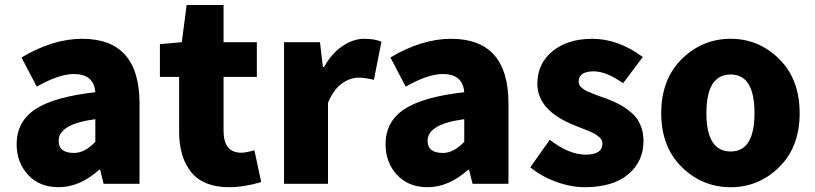

<svg xmlns="http://www.w3.org/2000/svg" viewBox="-20 -739 3275 772"><path d="M215.8 13.7Q138.7 13.7 92.8 -36.1Q46.9 -85.9 46.9 -159.2Q46.9 -250 122.1 -299.8Q197.3 -349.6 363.3 -368.2Q357.4 -441.4 277.3 -441.4Q216.8 -441.4 127.9 -390.6L66.4 -507.8Q192.4 -583 310.5 -583Q541 -583 541 -323.2V0H396.5L382.8 -56.6H378.9Q300.8 13.7 215.8 13.7ZM277.3 -124Q321.3 -124 363.3 -168.9V-259.8Q215.8 -240.2 215.8 -172.9Q215.8 -124 277.3 -124Z M901.4 13.7Q798.8 13.7 749.5 -45.9Q700.2 -105.5 700.2 -210.9V-429.7H623V-561.5L710.9 -569.3L730.5 -718.8H878.9V-569.3H1012.7V-429.7H878.9V-212.9Q878.9 -125 950.2 -125Q968.8 -125 1002.9 -134.8L1030.3 -6.8Q960 13.7 901.4 13.7Z M1122.1 0V-569.3H1266.6L1278.3 -469.7H1283.2Q1313.5 -524.4 1356.9 -553.7Q1400.4 -583 1444.3 -583Q1487.3 -583 1513.7 -571.3L1483.4 -418Q1448.2 -426.8 1421.9 -426.8Q1386.7 -426.8 1353.5 -402.3Q1320.3 -377.9 1298.8 -325.2V0Z M1699.2 13.7Q1622.1 13.7 1576.2 -36.1Q1530.3 -85.9 1530.3 -159.2Q1530.3 -250 1605.5 -299.8Q1680.7 -349.6 1846.7 -368.2Q1840.8 -441.4 1760.7 -441.4Q1700.2 -441.4 1611.3 -390.6L1549.8 -507.8Q1675.8 -583 1793.9 -583Q2024.4 -583 2024.4 -323.2V0H1879.9L1866.2 -56.6H1862.3Q1784.2 13.7 1699.2 13.7ZM1760.7 -124Q1804.7 -124 1846.7 -168.9V-259.8Q1699.2 -240.2 1699.2 -172.9Q1699.2 -124 1760.7 -124Z M2331.1 13.7Q2275.4 13.7 2215.3 -8.3Q2155.3 -30.3 2112.3 -66.4L2190.4 -176.8Q2267.6 -117.2 2335 -117.2Q2402.3 -117.2 2402.3 -162.1Q2402.3 -168.9 2399.4 -175.3Q2396.5 -181.6 2389.6 -187.5Q2382.8 -193.4 2376.5 -197.8Q2370.1 -202.1 2357.9 -207.5Q2345.7 -212.9 2337.4 -216.3Q2329.1 -219.7 2313.5 -225.6Q2297.9 -231.4 2289.1 -235.4Q2140.6 -294.9 2140.6 -402.3Q2140.6 -483.4 2201.7 -533.2Q2262.7 -583 2361.3 -583Q2465.8 -583 2564.5 -509.8L2485.4 -404.3Q2418 -452.1 2367.2 -452.1Q2306.6 -452.1 2306.6 -411.1Q2306.6 -404.3 2309.6 -397.9Q2312.5 -391.6 2318.8 -386.2Q2325.2 -380.9 2331.5 -377Q2337.9 -373 2350.1 -368.2Q2362.3 -363.3 2370.1 -359.9Q2377.9 -356.4 2393.6 -351.1Q2409.2 -345.7 2418 -342.8Q2449.2 -331.1 2472.2 -318.4Q2495.1 -305.7 2518.6 -286.1Q2542 -266.6 2554.7 -237.3Q2567.4 -208 2567.4 -171.9Q2567.4 -89.8 2505.9 -38.1Q2444.3 13.7 2331.1 13.7Z M2918 13.7Q2803.7 13.7 2721.2 -67.4Q2638.7 -148.4 2638.7 -284.2Q2638.7 -419.9 2721.2 -501.5Q2803.7 -583 2918 -583Q3031.2 -583 3113.3 -501.5Q3195.3 -419.9 3195.3 -284.2Q3195.3 -148.4 3113.3 -67.4Q3031.2 13.7 2918 13.7ZM2918 -129.9Q3013.7 -129.9 3013.7 -284.2Q3013.7 -439.5 2918 -439.5Q2820.3 -439.5 2820.3 -284.2Q2820.3 -129.9 2918 -129.9Z"/></svg>

Font: Gen Shin Gothic Heavy
Style: Bold
Weight: 900
Designer: [Source Han Sans]
Ryoko NISHIZUKA  (kana & ideographs); Paul D. Hunt (Latin, Greek & Cyrillic); Wenlong ZHANG  (bopomofo
Version: Version 1.002.20150607